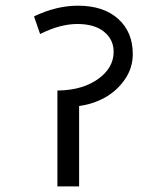

<svg xmlns="http://www.w3.org/2000/svg" viewBox="-20 -670 572 689"><path d="M186 -1V-345.3H192.1Q277.6 -347.3 332.7 -387Q387.8 -426.7 387.8 -484.3Q387.8 -527.8 353.6 -555.9Q319.5 -583.9 257.6 -583.9Q195.7 -583.9 123.9 -548L102.1 -611.2Q182.5 -649.6 259.4 -649.6Q351.4 -649.6 403.9 -602.4Q456.5 -555.1 456.5 -476.2Q456.5 -425.7 427.5 -384.2Q398.4 -342.8 355.4 -319.3Q312.4 -295.8 263.9 -289.7V-1Z"/></svg>

Font: Khula
Style: Regular
Weight: 400
Designer: Erin McLaughlin, Steve Matteson
Version: Version 1.000;PS 1.0;hotconv 1.0.72;makeotf.lib2.5.5900; ttf